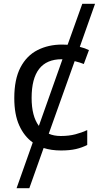

<svg xmlns="http://www.w3.org/2000/svg" viewBox="-20 -780 520 1008"><path d="M300 10Q250 10 209 -3L134 208H67L152 -32Q107 -64 81 -121.5Q55 -179 55 -265Q55 -364 87.5 -426Q120 -488 177 -517Q234 -546 306 -546Q320 -546 335 -545L412 -760H479L399 -534Q427 -527 447 -517L420 -444Q410 -448 397.5 -452Q385 -456 372 -459L236 -78Q263 -66 299 -66Q342 -66 376 -75Q410 -84 438 -97V-19Q411 -5 378.5 2.5Q346 10 300 10ZM146 -266Q146 -170 184 -119L308 -469H304Q146 -469 146 -266Z"/></svg>

Font: Apis
Style: Regular
Weight: 400
Designer: Monotype Design Team
Foundry: Monotype Imaging Inc.
Version: Version 2.000; build 0001